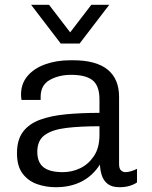

<svg xmlns="http://www.w3.org/2000/svg" viewBox="-20 -773 634 803"><path d="M213 10Q172 10 135 -3Q98 -16 74.5 -47Q51 -78 51 -132Q51 -188 76 -221.5Q101 -255 147 -272Q193 -289 256 -295Q319 -301 396 -301V-357Q396 -414 367.5 -437Q339 -460 278 -460Q226 -460 188 -438.5Q150 -417 150 -368V-355H70Q69 -360 68.5 -366Q68 -372 68 -378Q68 -423 95 -455Q122 -487 169 -504Q216 -521 275 -521H285Q382 -521 430 -482Q478 -443 478 -368V-87Q478 -68 486 -60.5Q494 -53 505 -53Q515 -53 528.5 -57Q542 -61 553 -67V-10Q540 -1 521.5 4.5Q503 10 480 10Q449 10 431.5 -3Q414 -16 406.5 -37.5Q399 -59 398 -85Q368 -38 321.5 -14Q275 10 213 10ZM243 -53Q281 -53 315.5 -69.5Q350 -86 373 -120.5Q396 -155 396 -208V-245Q316 -245 257.5 -238Q199 -231 167.5 -208.5Q136 -186 136 -138Q136 -94 162 -73.5Q188 -53 243 -53ZM437 -753 313 -591H234L110 -753H185L297 -607H250L362 -753Z"/></svg>

Font: Chivo Medium Light
Style: Regular
Weight: 300
Version: Version 2.002